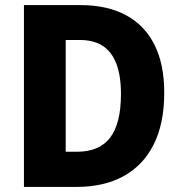

<svg xmlns="http://www.w3.org/2000/svg" viewBox="-20 -734 714 754"><path d="M625 -370Q625 -249 583.5 -166.5Q542 -84 465 -42Q388 0 281 0H74V-714H295Q401 -714 474.5 -674.5Q548 -635 586.5 -558.5Q625 -482 625 -370ZM455 -364Q455 -438 436.5 -485Q418 -532 382.5 -554.5Q347 -577 293 -577H238V-138H281Q371 -138 413 -194Q455 -250 455 -364Z"/></svg>

Font: Noto Sans Khmer SemiCondensed ExtraBold
Style: Regular
Weight: 800
Width: 4
Designer: Danh Hong and the Monotype Design Team
Foundry: Monotype Imaging Inc.
Version: Version 2.004